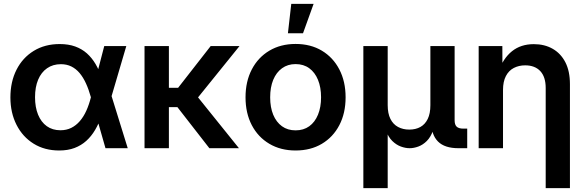

<svg xmlns="http://www.w3.org/2000/svg" viewBox="-20 -758 2993 982"><path d="M282.7 11.7Q208 11.7 151.9 -23.2Q95.7 -58.1 64.5 -119.6Q33.2 -181.2 33.2 -259.8Q33.2 -339.8 64.5 -401.4Q95.7 -462.9 152.6 -497.8Q209.5 -532.7 285.2 -532.7Q330.1 -532.7 364.5 -520.3Q398.9 -507.8 424.6 -484.9Q450.2 -461.9 468.8 -430.4Q487.3 -398.9 499.5 -361.3H530.3L549.3 -271L633.3 0H519.5L444.3 -262.7Q433.6 -301.3 419.4 -332Q405.3 -362.8 387 -384.5Q368.7 -406.2 345 -418Q321.3 -429.7 291.5 -429.7Q250.5 -429.7 220.7 -408.9Q190.9 -388.2 175 -350.3Q159.2 -312.5 159.2 -260.7Q159.2 -209.5 174.8 -171.4Q190.4 -133.3 219.5 -112.5Q248.5 -91.8 289.1 -91.8Q319.8 -91.8 344.5 -104Q369.1 -116.2 388.4 -138.7Q407.7 -161.1 421.6 -191.9Q435.5 -222.7 444.8 -259.8L513.2 -522.5H626L548.8 -259.8L529.3 -164.1H498.5Q485.4 -125.5 466.3 -93.3Q447.3 -61 421.4 -37.6Q395.5 -14.2 361.3 -1.2Q327.1 11.7 282.7 11.7Z M843.8 -522.5V0H719.2V-522.5ZM1205.1 -522.5 952.6 -210H813.5L808.1 -309.1H891.1L1057.6 -522.5ZM1050.8 0 883.3 -215.3 970.7 -287.6 1202.1 0Z M1491.7 11.7Q1415.5 11.7 1357.7 -22.5Q1299.8 -56.6 1267.8 -117.9Q1235.8 -179.2 1235.8 -260.3Q1235.8 -341.3 1267.8 -402.8Q1299.8 -464.4 1357.7 -498.8Q1415.5 -533.2 1491.7 -533.2Q1568.8 -533.2 1626.2 -498.8Q1683.6 -464.4 1715.6 -402.8Q1747.6 -341.3 1747.6 -260.3Q1747.6 -179.2 1715.6 -117.9Q1683.6 -56.6 1626.2 -22.5Q1568.8 11.7 1491.7 11.7ZM1491.7 -91.3Q1532.7 -91.3 1561.8 -112.3Q1590.8 -133.3 1606.4 -171.4Q1622.1 -209.5 1622.1 -260.3Q1622.1 -311.5 1606.4 -349.6Q1590.8 -387.7 1561.8 -408.9Q1532.7 -430.2 1491.7 -430.2Q1451.7 -430.2 1422.4 -408.9Q1393.1 -387.7 1377.4 -349.6Q1361.8 -311.5 1361.8 -260.3Q1361.8 -209 1377.4 -171.1Q1393.1 -133.3 1422.1 -112.3Q1451.2 -91.3 1491.7 -91.3ZM1452.6 -587.9 1469.7 -738.3H1584L1529.8 -587.9Z M1838.4 204.1V-522.5H1962.9V-220.2Q1962.9 -177.7 1976.8 -149.9Q1990.7 -122.1 2015.9 -108.6Q2041 -95.2 2073.2 -95.2Q2106 -95.2 2130.1 -108.6Q2154.3 -122.1 2167.7 -149.7Q2181.2 -177.2 2181.2 -220.2V-522.5H2305.2V-143.1Q2305.2 -120.1 2315.7 -110.1Q2326.2 -100.1 2350.6 -100.1H2369.6V0H2324.7Q2254.4 0 2220.2 -34.2Q2186 -68.4 2186 -133.3V-182.6H2208.5Q2208.5 -128.4 2195.8 -92.8Q2183.1 -57.1 2163.1 -37.1Q2143.1 -17.1 2119.6 -8.5Q2096.2 0 2075.2 0Q2053.7 0 2030.3 -8.5Q2006.8 -17.1 1986.3 -37.1Q1965.8 -57.1 1953.1 -92.8Q1940.4 -128.4 1940.4 -182.6H1962.9V204.1Z M2552.7 -297.9V0H2428.2V-522.5H2549.3L2549.8 -390.1H2528.8Q2553.2 -459.5 2598.4 -495.8Q2643.6 -532.2 2710.4 -532.2Q2765.1 -532.2 2806.6 -508.5Q2848.1 -484.9 2871.6 -439.5Q2895 -394 2895 -327.6V204.1H2771V-308.1Q2771 -364.7 2743.4 -394.3Q2715.8 -423.8 2666 -423.8Q2633.8 -423.8 2607.9 -410.4Q2582 -397 2567.4 -368.9Q2552.7 -340.8 2552.7 -297.9Z"/></svg>

Font: Inter 28pt SemiBold
Style: Regular
Weight: 600
Designer: Rasmus Andersson
Foundry: rsms
Version: Version 4.001;git-66647c0bb